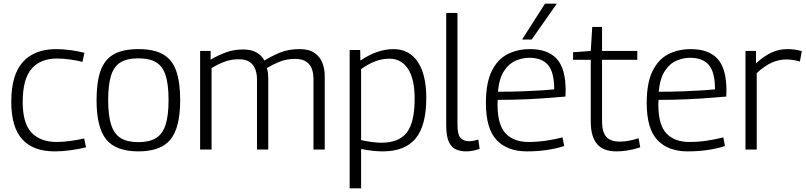

<svg xmlns="http://www.w3.org/2000/svg" viewBox="-20 -810 4366 1040"><path d="M41 -259Q41 -405 104 -474.5Q167 -544 284 -544Q320 -544 362 -538.5Q404 -533 437 -524L427 -475Q395 -483 357.5 -488Q320 -493 288 -493Q200 -493 151.5 -438Q103 -383 103 -257Q103 -142 151 -91.5Q199 -41 288 -41Q321 -41 361 -46.5Q401 -52 436 -60L446 -12Q411 -3 364.5 3.5Q318 10 276 10Q160 10 100.5 -55.5Q41 -121 41 -259Z M503 -268Q503 -365 524.5 -426Q546 -487 595.5 -515.5Q645 -544 730 -544Q814 -544 863.5 -515.5Q913 -487 934.5 -426Q956 -365 956 -268Q956 -119 903.5 -54.5Q851 10 730 10Q608 10 555.5 -54.5Q503 -119 503 -268ZM566 -268Q566 -183 582.5 -133Q599 -83 635 -61.5Q671 -40 730 -40Q788 -40 824 -61.5Q860 -83 876.5 -133Q893 -183 893 -268Q893 -351 877.5 -400.5Q862 -450 826.5 -472Q791 -494 730 -494Q668 -494 632.5 -472Q597 -450 581.5 -400.5Q566 -351 566 -268Z M1064 0V-534H1121V-487Q1162 -511 1204.5 -526.5Q1247 -542 1296 -542Q1342 -542 1370 -525.5Q1398 -509 1412 -482Q1447 -504 1494 -524Q1541 -544 1603 -544Q1654 -544 1684 -523Q1714 -502 1726.5 -469Q1739 -436 1739 -400V0H1678V-384Q1678 -409 1670.5 -433.5Q1663 -458 1641 -474.5Q1619 -491 1578 -491Q1531 -491 1492.5 -475Q1454 -459 1425 -441Q1430 -428 1431.5 -414Q1433 -400 1433 -387V0H1372V-383Q1372 -407 1364 -431.5Q1356 -456 1335 -472.5Q1314 -489 1273 -489Q1232 -489 1197 -476Q1162 -463 1126 -441V0Z M1874 210V-539H1931L1932 -482Q2024 -544 2111 -544Q2196 -544 2242.5 -475.5Q2289 -407 2289 -280Q2289 -129 2231 -59.5Q2173 10 2053 10Q2001 10 1936 -3V210ZM2047 -37Q2140 -37 2183 -91.5Q2226 -146 2226 -276Q2226 -382 2190 -437Q2154 -492 2090 -492Q2052 -492 2016.5 -479.5Q1981 -467 1936 -436V-51Q2001 -37 2047 -37Z M2458 -740V-136Q2458 -78 2476 -61.5Q2494 -45 2519 -45Q2541 -45 2571 -54L2578 -4Q2562 2 2543.5 6Q2525 10 2505 10Q2472 10 2448 -1.5Q2424 -13 2410.5 -43.5Q2397 -74 2397 -131V-740Z M2834 10Q2728 10 2670 -51.5Q2612 -113 2612 -252Q2612 -362 2644 -426Q2676 -490 2730 -517Q2784 -544 2851 -544Q2948 -544 2996 -491Q3044 -438 3044 -319Q3044 -313 3043.5 -303.5Q3043 -294 3043 -287Q3017 -285 2963.5 -280.5Q2910 -276 2836 -272.5Q2762 -269 2676 -269Q2675 -258 2675 -245Q2675 -133 2719 -87Q2763 -41 2843 -41Q2892 -41 2941 -48.5Q2990 -56 3027 -66L3036 -19Q2997 -6 2945 2Q2893 10 2834 10ZM2677 -313Q2749 -313 2813 -315.5Q2877 -318 2922 -321Q2967 -324 2982 -326Q2982 -418 2949 -457.5Q2916 -497 2847 -497Q2810 -497 2773.5 -481.5Q2737 -466 2710.5 -426Q2684 -386 2677 -313ZM2808 -596 2932 -790H2996L2860 -596Z M3319 10Q3247 10 3213.5 -30.5Q3180 -71 3180 -150V-486H3084V-527L3180 -534L3188 -664H3241V-534H3432V-486H3241V-154Q3241 -96 3263.5 -69.5Q3286 -43 3337 -43Q3363 -43 3388 -48Q3413 -53 3439 -61L3448 -12Q3412 0 3379.5 5Q3347 10 3319 10Z M3705 10Q3599 10 3541 -51.5Q3483 -113 3483 -252Q3483 -362 3515 -426Q3547 -490 3601 -517Q3655 -544 3722 -544Q3819 -544 3867 -491Q3915 -438 3915 -319Q3915 -313 3914.5 -303.5Q3914 -294 3914 -287Q3888 -285 3834.5 -280.5Q3781 -276 3707 -272.5Q3633 -269 3547 -269Q3546 -258 3546 -245Q3546 -133 3590 -87Q3634 -41 3714 -41Q3763 -41 3812 -48.5Q3861 -56 3898 -66L3907 -19Q3868 -6 3816 2Q3764 10 3705 10ZM3548 -313Q3620 -313 3684 -315.5Q3748 -318 3793 -321Q3838 -324 3853 -326Q3853 -418 3820 -457.5Q3787 -497 3718 -497Q3681 -497 3644.5 -481.5Q3608 -466 3581.5 -426Q3555 -386 3548 -313Z M4075 -534V-467Q4119 -507 4159.5 -525.5Q4200 -544 4244 -544Q4287 -544 4323 -533L4313 -477Q4274 -488 4238 -488Q4200 -488 4161 -471Q4122 -454 4079 -414V0H4018V-534Z"/></svg>

Font: Georama Light
Style: Regular
Weight: 300
Designer: Jean-Baptiste Levee
Foundry: Production Type
Version: Version 1.000